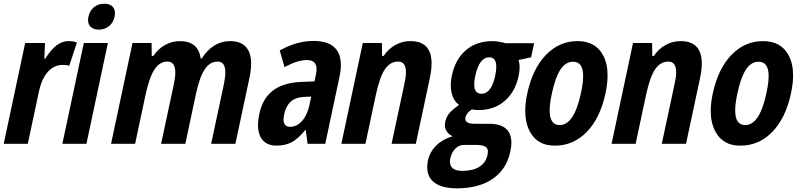

<svg xmlns="http://www.w3.org/2000/svg" viewBox="-24 -776 4325 1036"><path d="M346.2 -554.2Q370.6 -554.2 391.1 -546.9L349.6 -420.9Q336.9 -425.8 314.9 -425.8Q267.6 -425.8 234.1 -388.4Q200.7 -351.1 185.5 -279.8L126 0H-3.9L111.8 -543.9H218.8L215.3 -459H219.7Q252 -509.8 282 -532Q312 -554.2 346.2 -554.2Z M585.9 -737.3Q596.2 -724.1 596.2 -705.1Q596.2 -696.3 594.2 -686Q587.4 -653.3 564.2 -634.8Q541 -616.2 509 -616.2Q477.1 -616.2 461.9 -634.8Q451.2 -647.5 451.2 -667.5Q451.2 -675.8 453.1 -686Q460 -718.3 482.9 -737.1Q505.9 -755.9 538.6 -755.9Q571.3 -755.9 585.9 -737.3ZM442.4 0H312.5L428.2 -543.9H558.1Z M1217.3 -554.2Q1289.6 -554.2 1316.4 -503.4Q1331.1 -475.1 1331.1 -436.5Q1331.1 -397.9 1321.8 -355L1246.1 0H1115.2L1184.6 -324.2Q1191.9 -359.9 1191.9 -384.8Q1191.9 -443.8 1150.9 -443.8Q1108.4 -443.8 1080.3 -401.4Q1052.2 -358.9 1032.2 -264.2L976.1 0H845.2L914.6 -324.2Q921.9 -359.4 921.9 -384.3Q921.9 -443.8 879.6 -443.8Q837.4 -443.8 809.3 -400.9Q781.2 -357.9 760.7 -261.2L705.1 0H575.2L690.9 -543.9H793.9L794.9 -474.1H803.2Q830.6 -514.2 868.2 -534.2Q905.8 -554.2 946.3 -554.2Q1045.9 -554.2 1059.1 -460H1064Q1125.5 -554.2 1217.3 -554.2Z M1485.4 -503.9Q1577.6 -555.2 1668 -555.2Q1758.3 -555.2 1793 -505.9Q1815.4 -474.1 1815.4 -425.3Q1815.4 -397.9 1808.6 -365.2L1731 0H1635.7L1626 -74.2H1623Q1584.5 -26.9 1549.8 -8.5Q1515.1 9.8 1467.8 9.8Q1407.7 9.8 1382.8 -35.2Q1357.9 -79.6 1375.5 -162.4Q1393.1 -245.1 1448.7 -287.4Q1504.4 -329.6 1600.1 -334L1672.9 -336.9L1681.2 -376Q1684.1 -391.1 1684.1 -402.8Q1684.1 -452.1 1631.3 -452.1Q1583 -452.1 1511.2 -414.1ZM1505.9 -131.3Q1505.9 -91.8 1542 -91.8Q1578.1 -91.8 1606.2 -123.8Q1634.3 -155.8 1645.5 -209L1655.3 -254.9L1614.7 -252.9Q1570.3 -250.5 1544.7 -227.5Q1519 -204.6 1509.3 -159.2Q1505.9 -143.6 1505.9 -131.3Z M2166.5 -385.7Q2166.5 -443.8 2124 -443.8Q2081.5 -443.8 2053.2 -402.6Q2024.9 -361.3 2003.4 -261.2L1947.8 0H1817.9L1933.6 -543.9H2036.6L2037.6 -474.1H2045.9Q2071.8 -512.2 2109.1 -533.2Q2146.5 -554.2 2189.9 -554.2Q2304.7 -554.2 2304.7 -434.1Q2304.7 -399.4 2295.4 -355L2219.7 0H2088.9L2158.2 -324.2Q2166.5 -360.4 2166.5 -385.7Z M2539.1 -107.9H2617.7Q2687.5 -107.9 2716.8 -70.3Q2735.4 -45.9 2735.4 -6.3Q2735.4 15.6 2729.5 42Q2709.5 137.2 2634.8 188.7Q2560.1 240.2 2441.4 240.2Q2351.1 240.2 2310.5 201.2Q2281.2 172.4 2281.2 127Q2281.2 57.6 2330.1 8.8Q2365.2 -25.4 2418.5 -41Q2394.5 -51.3 2383.8 -71.8Q2376.5 -85 2376.5 -97.4Q2376.5 -109.9 2378.4 -119.1Q2384.3 -149.4 2408.7 -174.3Q2420.4 -186.5 2453.1 -210Q2424.3 -230.5 2413.1 -272.9Q2408.2 -293.5 2408.2 -317.1Q2408.2 -340.8 2414.1 -367.2Q2432.6 -456.5 2490 -505.4Q2547.4 -554.2 2634.8 -554.2Q2649.9 -554.2 2671.6 -550.3Q2693.4 -546.4 2703.1 -543H2857.9L2841.8 -466.8L2773.4 -452.1Q2779.8 -435.1 2779.8 -413.3Q2779.8 -391.6 2774.4 -366.2Q2756.3 -280.3 2699.2 -231.2Q2642.1 -182.1 2557.6 -182.1Q2534.2 -182.1 2522.5 -186Q2512.2 -178.2 2506.8 -173.8Q2490.7 -158.7 2487.3 -141.8Q2483.9 -125 2496.6 -116.5Q2509.3 -107.9 2539.1 -107.9ZM2616.2 -466.8Q2562 -466.8 2540.5 -366.2Q2534.7 -339.8 2534.7 -320.8Q2534.7 -270 2574.2 -270Q2627 -270 2647.9 -367.2Q2653.8 -395.5 2653.8 -415.5Q2653.8 -466.8 2616.2 -466.8ZM2542.5 5.9H2479.5Q2453.1 5.9 2433.1 25.6Q2413.1 45.4 2405.8 79.1Q2403.8 88.4 2403.8 96.7Q2403.8 116.2 2415.5 128.9Q2432.1 146 2469.7 146Q2527.8 146 2562.5 124Q2597.2 102.1 2606 62Q2608.4 51.8 2608.4 39.3Q2608.4 26.9 2599.1 18.6Q2585.4 5.9 2542.5 5.9Z M2821.3 -272.9Q2850.1 -405.8 2922.1 -480Q2994.1 -554.2 3091.8 -554.2Q3189.5 -554.2 3230 -478Q3254.4 -433.1 3254.4 -369.1Q3254.4 -325.2 3243.2 -272.9Q3214.8 -139.6 3142.6 -64.5Q3069.8 9.8 2971.2 9.8Q2969.2 9.8 2967.8 9.8Q2875.5 9.8 2835 -66.4Q2810.1 -113.3 2810.1 -177.2Q2810.1 -221.2 2821.3 -272.9ZM3122.6 -365.7Q3122.6 -442.9 3068.4 -442.9Q3027.8 -442.9 3000.2 -401.1Q2972.7 -359.4 2954.1 -272.9Q2941.9 -217.8 2941.9 -180.2Q2941.9 -101.1 2996.1 -101.1Q3073.7 -101.1 3110.4 -272.9Q3122.6 -328.6 3122.6 -365.7Z M3624.5 -385.7Q3624.5 -443.8 3582 -443.8Q3539.6 -443.8 3511.2 -402.6Q3482.9 -361.3 3461.4 -261.2L3405.8 0H3275.9L3391.6 -543.9H3494.6L3495.6 -474.1H3503.9Q3529.8 -512.2 3567.1 -533.2Q3604.5 -554.2 3647.9 -554.2Q3762.7 -554.2 3762.7 -434.1Q3762.7 -399.4 3753.4 -355L3677.7 0H3546.9L3616.2 -324.2Q3624.5 -360.4 3624.5 -385.7Z M3822.3 -272.9Q3851.1 -405.8 3923.1 -480Q3995.1 -554.2 4092.8 -554.2Q4190.4 -554.2 4231 -478Q4255.4 -433.1 4255.4 -369.1Q4255.4 -325.2 4244.1 -272.9Q4215.8 -139.6 4143.6 -64.5Q4070.8 9.8 3972.2 9.8Q3970.2 9.8 3968.8 9.8Q3876.5 9.8 3835.9 -66.4Q3811 -113.3 3811 -177.2Q3811 -221.2 3822.3 -272.9ZM4123.5 -365.7Q4123.5 -442.9 4069.3 -442.9Q4028.8 -442.9 4001.2 -401.1Q3973.6 -359.4 3955.1 -272.9Q3942.9 -217.8 3942.9 -180.2Q3942.9 -101.1 3997.1 -101.1Q4074.7 -101.1 4111.3 -272.9Q4123.5 -328.6 4123.5 -365.7Z"/></svg>

Font: Open Sans Hebrew Condensed
Style: Bold Italic
Weight: 700
Width: 3
Italic angle: -12°
Foundry: Ascender Corporation, Yanek Iontef
Version: Version 2.001;PS 002.001;hotconv 1.0.70;makeotf.lib2.5.58329